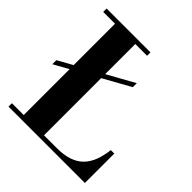

<svg xmlns="http://www.w3.org/2000/svg" viewBox="-200 -894 1038 1038"><g transform="rotate(45 319.0 -375.0)"><path d="M30.5 -329.5V-360.5L426 -580V-549.5ZM25 0V-26H115.5V-724H25V-750H360.5V-724H270.5V-26H367.5Q422.5 -26 461 -39.2Q499.5 -52.5 524.2 -78Q549 -103.5 563 -140.5Q577 -177.5 582.5 -225H609V0Z"/></g></svg>

Font: Bodoni Moda SC 9pt
Style: Bold
Weight: 700
Designer: Owen Earl
Foundry: indestructible type
Version: Version 2.005